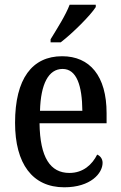

<svg xmlns="http://www.w3.org/2000/svg" viewBox="-20 -786 513 816"><path d="M195 -619V-606H238C290 -646 365 -721 387 -756V-766H276C259 -721 223 -665 195 -619ZM253 10C366 10 416 -50 416 -94C416 -112 405 -124 393 -129C372 -87 334 -51 275 -51C194 -51 150 -116 148 -262H433V-305C433 -463 362 -547 244 -547C117 -547 44 -452 44 -264C44 -90 118 10 253 10ZM330 -315H150C153 -429 186 -493 246 -493C306 -493 329 -422 330 -315Z"/></svg>

Font: Noto Serif Devanagari Condensed Medium
Style: Regular
Weight: 500
Width: 3
Designer: Universal Thirst, Indian Type Foundry and the Monotype Design Team
Foundry: Monotype Imaging Inc.
Version: Version 2.004